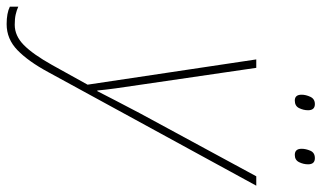

<svg xmlns="http://www.w3.org/2000/svg" viewBox="-330 -530 992 593"><g transform="rotate(90 166.5 -233.0)"><path d="M-56 243Q-90 243 -110 233V207Q-99 212 -86 215Q-73 218 -54 218Q-20 218 8.5 190Q37 162 70 103L131 -7L53 -528H79L131 -172Q138 -126 142.5 -93Q147 -60 149 -37H151Q162 -59 179 -91.5Q196 -124 219 -168L414 -528H443L92 115Q59 176 24.5 209.5Q-10 243 -56 243ZM348 -647Q329 -647 329 -668Q329 -681 335 -695Q341 -709 358 -709Q377 -709 377 -688Q377 -674 370.5 -660.5Q364 -647 348 -647ZM180 -647Q162 -647 162 -668Q162 -681 168.5 -695Q175 -709 191 -709Q210 -709 210 -688Q210 -674 203.5 -660.5Q197 -647 180 -647Z"/></g></svg>

Font: Noto Sans Disp Thin
Style: Italic
Weight: 100
Italic angle: -12°
Designer: Monotype Design Team
Foundry: Monotype Imaging Inc.
Version: Version 2.000;GOOG;noto-source:20170915:90ef993387c0